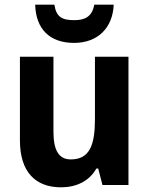

<svg xmlns="http://www.w3.org/2000/svg" viewBox="-20 -789 635 819"><path d="M465 -769H382C373 -717 341 -703 297 -703C245 -703 220 -716 212 -769H130C133 -666 191 -606 296 -606C397 -606 461 -670 465 -769ZM528 -547H385V-282C385 -171 363 -109 282 -109C230 -109 208 -149 208 -228V-547H65V-190C65 -56 131 10 240 10C304 10 360 -15 391 -70H399L417 0H528Z"/></svg>

Font: Noto Sans Devanagari SemiCondensed
Style: Bold
Weight: 700
Width: 4
Designer: Jelle Bosma - Monotype Design Team
Foundry: Monotype Imaging Inc.
Version: Version 2.004